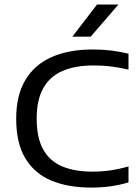

<svg xmlns="http://www.w3.org/2000/svg" viewBox="-20 -821 618 848"><path d="M383 7.5Q281.5 7.5 207.2 -23.2Q133 -54 92.2 -121.2Q51.5 -188.5 51.5 -296.5Q51.5 -399.5 91.8 -467.2Q132 -535 207.8 -568.8Q283.5 -602.5 390 -602.5Q433 -602.5 471.2 -597.8Q509.5 -593 547.5 -584V-513.5Q511.5 -522 473.2 -527Q435 -532 394.5 -532Q312 -532 255.8 -507.5Q199.5 -483 170.8 -431Q142 -379 142 -297.5Q142 -212 171.2 -160.2Q200.5 -108.5 255.5 -85.8Q310.5 -63 387.5 -63Q429.5 -63 467.5 -68.5Q505.5 -74 547.5 -86V-15.5Q509.5 -4 468.5 1.8Q427.5 7.5 383 7.5ZM299.5 -659 408.5 -801H503L380.5 -659Z"/></svg>

Font: Encode Sans SC Expanded
Style: Regular
Weight: 400
Width: 7
Designer: Multiple Designers
Foundry: Impallari Type
Version: Version 3.002